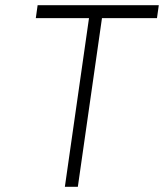

<svg xmlns="http://www.w3.org/2000/svg" viewBox="-20 -720 632 740"><path d="M230 0 323 -650H118L125 -700H592L585 -650H373L280 0Z"/></svg>

Font: Lexend ExtLt
Style: Italic
Weight: 250
Italic angle: -8.13011°
Designer: Bonnie Shaver-Troup, Thomas Jockin
Foundry: Lexend
Version: Version 1.007